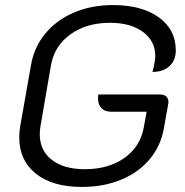

<svg xmlns="http://www.w3.org/2000/svg" viewBox="-20 -729 731 758"><path d="M56 -186Q56 -211 60 -232L102 -470Q114 -542 158.5 -596Q203 -650 272 -679.5Q341 -709 426 -709Q540 -709 607 -660.5Q674 -612 674 -530Q674 -491 649 -468Q624 -445 582 -445Q593 -487 593 -508Q593 -567 544.5 -603Q496 -639 414 -639Q321 -639 257.5 -593Q194 -547 181 -470L140 -232Q137 -216 137 -199Q137 -135 184.5 -98Q232 -61 315 -61Q408 -61 470.5 -105Q533 -149 547 -223L559 -288H418Q394 -288 380.5 -302Q367 -316 367 -340Q367 -350 368 -356H612Q628 -356 636.5 -348Q645 -340 645 -326Q645 -321 644 -318L627 -223Q615 -153 571 -100.5Q527 -48 458 -19.5Q389 9 303 9Q187 9 121.5 -43.5Q56 -96 56 -186Z"/></svg>

Font: K2D Light
Style: Italic
Weight: 300
Italic angle: -10°
Designer: Katatrad Aksorn Co.,Ltd.
Foundry: Cadson Demak Co.,Ltd.
Version: Version 1.000; ttfautohint (v1.6)